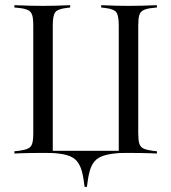

<svg xmlns="http://www.w3.org/2000/svg" viewBox="-20 -591 660 739"><path d="M108.1 -201.6V-492.7Q108.1 -519.4 104 -532.7Q100 -546 87.9 -552Q75.8 -558.1 52.4 -560.5L35.5 -562.1V-571Q46 -571 61.3 -570.2Q76.6 -569.4 96 -569Q115.3 -568.5 137.1 -568.5H145.2H153.2Q174.2 -568.5 192.7 -569Q211.3 -569.4 225.8 -570.2Q240.3 -571 250 -571V-562.1L236.3 -560.5Q202.4 -556.5 192.7 -544Q183.1 -531.5 183.1 -492.7V-201.6ZM437.1 -201.6V-492.7Q437.1 -531.5 427.4 -544Q417.7 -556.5 383.9 -560.5L369.4 -562.1V-571Q379.8 -571 394.4 -570.2Q408.9 -569.4 427.4 -569Q446 -568.5 466.9 -568.5H474.2H483.1Q504.8 -568.5 524.2 -569Q543.5 -569.4 558.5 -570.2Q573.4 -571 583.9 -571V-562.1L567.7 -560.5Q544.4 -558.1 532.3 -552Q520.2 -546 516.1 -532.7Q512.1 -519.4 512.1 -492.7V-201.6ZM137.1 -2.4Q115.3 -2.4 96 -2Q76.6 -1.6 61.3 -1.2Q46 -0.8 35.5 0V-8.9L52.4 -10.5Q75.8 -13.7 87.9 -19.4Q100 -25 104 -38.7Q108.1 -52.4 108.1 -78.2V-201.6H183.1V-10.5H437.1V-201.6H512.1V-78.2Q512.1 -52.4 516.1 -38.7Q520.2 -25 532.3 -19.4Q544.4 -13.7 567.7 -10.5L583.9 -8.9V0Q573.4 -0.8 558.5 -1.2Q543.5 -1.6 524.2 -2Q504.8 -2.4 483.1 -2.4H475Q452.4 -2.4 430.2 -2Q408.1 -1.6 386.3 -1.2Q364.5 -0.8 345.2 -0.4Q325.8 0 310.5 0Q296 0 276.2 -0.4Q256.5 -0.8 233.9 -1.2Q211.3 -1.6 188.7 -2Q166.1 -2.4 145.2 -2.4ZM305.6 128.2Q301.6 92.7 295.2 68.5Q288.7 44.4 275.8 29Q262.9 13.7 238.7 6.5Q214.5 -0.8 173.4 -2.4L178.2 -4.8L286.3 -1.6H333.9L442.7 -4.8L446 -2.4Q405.6 0 381.5 7.3Q357.3 14.5 344.4 29.4Q331.5 44.4 325 68.5Q318.5 92.7 314.5 128.2Z"/></svg>

Font: Playfair 144pt SemiCondensed Light
Style: Regular
Weight: 300
Width: 4
Designer: Claus Eggers Sørensen
Foundry: Claus Eggers Sørensen
Version: Version 2.203